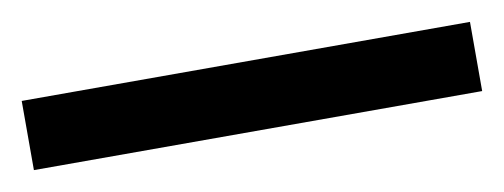

<svg xmlns="http://www.w3.org/2000/svg" viewBox="-29 -993 538 205"><g transform="rotate(-10 240.0 -890.5)"><path d="M483 -853V-928H-3V-853Z"/></g></svg>

Font: Noto Sans Kannada UI SemiCondensed Medium
Style: Regular
Weight: 500
Width: 4
Designer: Jelle Bosma - Monotype Design Team
Foundry: Monotype Imaging Inc.
Version: Version 2.005